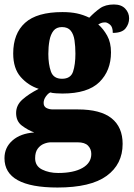

<svg xmlns="http://www.w3.org/2000/svg" viewBox="-33 -605 597 858"><path d="M224 233Q-13 233 -13 102Q-13 54 23 22.5Q59 -9 120 -13Q91 -24 65 -43.5Q39 -63 39 -100Q39 -135 67 -160Q95 -185 140 -208Q93 -223 59.5 -261Q26 -299 26 -366Q26 -455 79 -503Q132 -551 246 -551Q283 -551 311 -545Q339 -539 366 -526Q390 -551 414 -568Q438 -585 476 -585Q509 -585 526.5 -566.5Q544 -548 544 -523Q544 -498 528 -478Q512 -458 471 -458Q471 -485 458.5 -495Q446 -505 437 -505Q426 -505 418.5 -502Q411 -499 406 -496Q429 -476 446 -445.5Q463 -415 463 -371Q463 -289 411 -238Q359 -187 246 -187Q236 -187 218 -188Q200 -189 192 -192Q182 -188 172 -174Q162 -160 162 -145Q162 -129 174.5 -122.5Q187 -116 203 -116H315Q416 -116 465.5 -76.5Q515 -37 515 38Q515 129 443.5 181Q372 233 224 233ZM244 -253Q283 -253 293.5 -285Q304 -317 304 -365Q304 -397 300 -424.5Q296 -452 283 -468Q270 -484 244 -484Q219 -484 206 -467.5Q193 -451 188 -423.5Q183 -396 183 -364Q183 -318 194.5 -285.5Q206 -253 244 -253ZM227 168Q296 168 335.5 145.5Q375 123 375 83Q375 61 360.5 46Q346 31 314 31H194Q180 31 163.5 37.5Q147 44 135.5 59.5Q124 75 124 102Q124 137 155 152.5Q186 168 227 168Z"/></svg>

Font: Noto Serif Hebrew SemiCondensed Black
Style: Regular
Weight: 900
Width: 4
Designer: Monotype Design Team
Foundry: Monotype Imaging Inc.
Version: Version 2.004; ttfautohint (v1.8.4.7-5d5b)